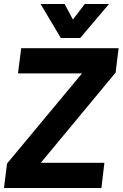

<svg xmlns="http://www.w3.org/2000/svg" viewBox="-21 -941 613 960"><path d="M-1 -1 14 -123 389 -574H69L85 -700H572L557 -578L183 -127H501L486 -1ZM283 -751 182 -921H302L372 -790H303L403 -921H524L380 -751Z"/></svg>

Font: Inclusive Sans
Style: Bold Italic
Weight: 700
Italic angle: -7°
Designer: Olivia King
Foundry: Olivia King
Version: Version 2.004